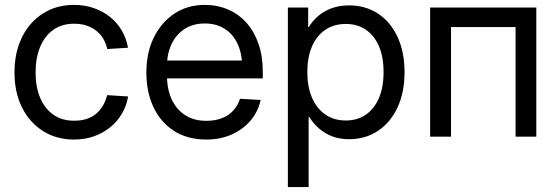

<svg xmlns="http://www.w3.org/2000/svg" viewBox="-20 -553 2255 777"><path d="M279.8 11.7Q208 11.7 153.6 -22.9Q99.1 -57.6 68.8 -118.7Q38.6 -179.7 38.6 -259.8Q38.6 -340.3 68.8 -401.9Q99.1 -463.4 153.6 -498.3Q208 -533.2 279.8 -533.2Q322.8 -533.2 359.6 -520.3Q396.5 -507.3 425.3 -484.4Q454.1 -461.4 472.7 -429.7Q491.2 -397.9 498 -359.9L414.1 -354.5Q409.2 -377 398.2 -395.8Q387.2 -414.6 370.1 -428.2Q353 -441.9 330.6 -449.5Q308.1 -457 279.8 -457Q230 -457 195.1 -431.9Q160.2 -406.7 142.1 -362.3Q124 -317.9 124 -259.8Q124 -202.1 142.1 -158.2Q160.2 -114.3 195.1 -89.4Q230 -64.5 279.8 -64.5Q308.6 -64.5 330.8 -71.8Q353 -79.1 369.1 -92.8Q385.3 -106.4 396.5 -125.5Q407.7 -144.5 413.6 -168L498.5 -162.6Q492.2 -125 473.4 -93Q454.6 -61 425.5 -37.6Q396.5 -14.2 359.6 -1.2Q322.8 11.7 279.8 11.7Z M815.4 11.7Q738.8 11.7 684.6 -22.9Q630.4 -57.6 601.3 -118.9Q572.3 -180.2 572.3 -259.3Q572.3 -339.4 602.3 -400.9Q632.3 -462.4 685.5 -497.8Q738.8 -533.2 808.6 -533.2Q859.9 -533.2 902.8 -514.6Q945.8 -496.1 977.3 -460.9Q1008.8 -425.8 1026.1 -375.7Q1043.5 -325.7 1043.5 -261.7V-235.8H619.6V-308.1H997.1L960 -282.2Q960 -335.4 941.7 -375Q923.3 -414.6 889.4 -436.3Q855.5 -458 808.6 -458Q761.7 -458 727.5 -436Q693.4 -414.1 674.6 -375.2Q655.8 -336.4 655.8 -285.6V-247.1Q655.8 -192.4 674.8 -151.1Q693.8 -109.9 729.5 -86.9Q765.1 -64 815.4 -64Q851.1 -64 878.7 -75Q906.2 -85.9 924.6 -106.2Q942.9 -126.5 951.2 -153.3L1034.7 -148.4Q1024.4 -100.6 993.7 -64.7Q962.9 -28.8 917.2 -8.5Q871.6 11.7 815.4 11.7Z M1145 204.1V-522.5H1227.1V-443.8H1230Q1245.1 -469.2 1268.6 -489Q1292 -508.8 1323.2 -520Q1354.5 -531.2 1392.1 -531.2Q1459.5 -531.2 1510.3 -497.6Q1561 -463.9 1589.1 -402.8Q1617.2 -341.8 1617.2 -260.7Q1617.2 -180.2 1589.1 -119.1Q1561 -58.1 1510.3 -23.9Q1459.5 10.3 1392.1 10.3Q1354.5 10.3 1324.5 -1.2Q1294.4 -12.7 1271.2 -33Q1248 -53.2 1231.4 -79.6H1229V204.1ZM1379.4 -65.4Q1425.8 -65.4 1460 -88.6Q1494.1 -111.8 1513.2 -155.5Q1532.2 -199.2 1532.2 -261.2Q1532.2 -323.2 1513.2 -366.7Q1494.1 -410.2 1460 -433.1Q1425.8 -456.1 1379.4 -456.1Q1331.1 -456.1 1295.9 -431.9Q1260.7 -407.7 1242.2 -364Q1223.6 -320.3 1223.6 -261.2Q1223.6 -202.6 1242.4 -158.4Q1261.2 -114.3 1296.1 -89.8Q1331.1 -65.4 1379.4 -65.4Z M2150.4 -522.5V0H2066.4V-443.4H1805.2V0H1720.7V-522.5Z"/></svg>

Font: Inter 28pt
Style: Regular
Weight: 400
Designer: Rasmus Andersson
Foundry: rsms
Version: Version 4.001;git-66647c0bb